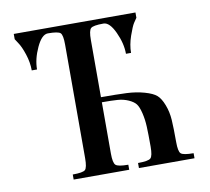

<svg xmlns="http://www.w3.org/2000/svg" viewBox="-78 -787 954 874"><g transform="rotate(-10 399.0 -350.0)"><path d="M261.7 -612.3V-86.9C261.7 -57.6 258.1 -39.7 251 -33.2C243.8 -26.7 224.6 -23.4 193.4 -23.4V0H450.2V-23.4H449.2C418.6 -23.4 399.6 -26.9 392.1 -33.7C384.6 -40.5 380.9 -58.3 380.9 -86.9V-324.2C411.5 -324.2 435.7 -323.6 453.6 -322.3C471.5 -321 488.1 -316.9 503.4 -310.1C518.7 -303.2 529.8 -295.4 536.6 -286.6C543.5 -277.8 549.3 -263.3 554.2 -243.2C559.1 -223 562 -201.7 563 -179.2C564 -156.7 564.5 -126 564.5 -86.9C564.5 -58.3 560.9 -40.5 553.7 -33.7C546.5 -26.9 527 -23.4 495.1 -23.4V0H752V-23.4C720.1 -23.4 700.5 -26.9 693.4 -33.7C686.2 -40.5 682.6 -58.3 682.6 -86.9C682.6 -130.5 681.8 -164.9 680.2 -189.9C678.6 -215 673.5 -238.4 665 -260.3C656.6 -282.1 646.8 -297.9 635.7 -307.6C624.7 -317.4 606.4 -325.8 581.1 -333C555.7 -340.2 528.5 -344.4 499.5 -345.7C470.5 -347 431 -347.7 380.9 -347.7V-612.3C380.9 -641 384.4 -658.7 391.6 -665.5C398.8 -672.4 418.3 -675.8 450.2 -675.8C469.1 -675.8 486.7 -658.2 502.9 -623C519.2 -587.9 527.3 -554.4 527.3 -522.5H550.8C550.8 -547.2 555.5 -573.1 564.9 -600.1C574.4 -627.1 582 -645.2 587.9 -654.3C593.8 -663.4 598.6 -670.6 602.5 -675.8V-700.2H40V-675.8L52.7 -656.2C61.8 -643.2 70.6 -623.9 79.1 -598.1C87.6 -572.4 91.8 -547.2 91.8 -522.5H116.2C116.2 -554.4 124.3 -587.9 140.6 -623C156.9 -658.2 174.5 -675.8 193.4 -675.8C224.6 -675.8 243.8 -672.5 251 -666C258.1 -659.5 261.7 -641.6 261.7 -612.3Z"/></g></svg>

Font: TriodPostnaja
Style: Medium
Weight: 500
Version: 20110805; ttfautohint (v0.96) -l 8 -r 50 -G 200 -x 14 -w "G"